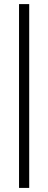

<svg xmlns="http://www.w3.org/2000/svg" viewBox="-20 -755 236 940"><path d="M123 165H73.2V-734.9H123Z"/></svg>

Font: I.Ming
Style: Regular
Weight: 400
Designer: Ichiten Fonts Project
Version: Version 5.10 Mar 24, 2018